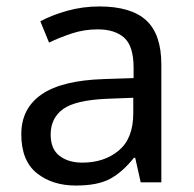

<svg xmlns="http://www.w3.org/2000/svg" viewBox="-20 -565 601 595"><path d="M288 -545Q386 -545 433 -502Q480 -459 480 -365V0H416L399 -76H395Q360 -32 321.5 -11Q283 10 215 10Q142 10 94 -28.5Q46 -67 46 -149Q46 -229 109 -272.5Q172 -316 303 -320L394 -323V-355Q394 -422 365 -448Q336 -474 283 -474Q241 -474 203 -461.5Q165 -449 132 -433L105 -499Q140 -518 188 -531.5Q236 -545 288 -545ZM314 -259Q214 -255 175.5 -227Q137 -199 137 -148Q137 -103 164.5 -82Q192 -61 235 -61Q303 -61 348 -98.5Q393 -136 393 -214V-262Z"/></svg>

Font: Noto Sans Tamil Supplement
Style: Regular
Weight: 400
Designer: Ek Type
Foundry: Ek Type
Version: Version 2.001; ttfautohint (v1.8.4.7-5d5b)